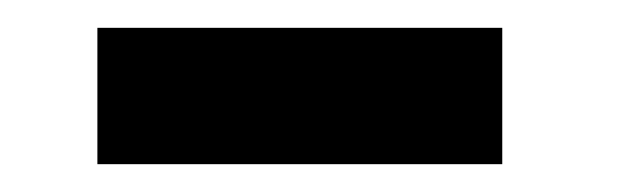

<svg xmlns="http://www.w3.org/2000/svg" viewBox="-20 -727 452 138"><path d="M50 -609V-707H341V-609Z"/></svg>

Font: Piazzolla
Style: Bold
Weight: 700
Designer: Juan Pablo del Peral
Foundry: Huerta Tipografica
Version: Version 1.330